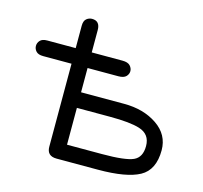

<svg xmlns="http://www.w3.org/2000/svg" viewBox="-94 -732 884 836"><g transform="rotate(15 348.0 -314.0)"><path d="M229.5 0Q185.5 0 185.5 -42V-416H57.6Q35.2 -416 25.4 -426.8Q15.6 -437.5 15.6 -451.2Q15.6 -464.8 25.4 -475.6Q35.2 -486.3 57.6 -486.3H185.5V-586.9Q185.5 -609.4 196.8 -618.7Q208 -627.9 221.7 -627.9Q257.8 -627.9 257.8 -586.9V-486.3H396.5Q420.9 -486.3 431.2 -475.1Q441.4 -463.9 441.4 -450.7Q441.4 -437.5 431.2 -426.8Q420.9 -416 396.5 -416H257.8V-306.6H452.1Q540 -306.6 601.1 -265.1Q662.1 -223.6 662.1 -153.3Q662.1 -64.5 603 -32.2Q543.9 0 416 0ZM416 -70.3Q520.5 -70.3 556.2 -86.4Q591.8 -102.5 591.8 -153.3Q591.8 -207 541 -222.7Q498 -236.3 407.2 -236.3H257.8V-70.3Z"/></g></svg>

Font: Jura
Style: DemiBold
Weight: 600
Version: Version 2.5